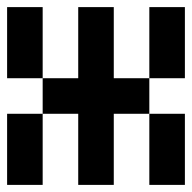

<svg xmlns="http://www.w3.org/2000/svg" viewBox="-20 -620 540 540"><path d="M0 -100V-300H100V-100ZM0 -400V-600H100V-400ZM100 -400H200V-600H300V-400H400V-300H300V-100H200V-300H100ZM400 -100V-300H500V-100ZM400 -400V-600H500V-400Z"/></svg>

Font: GalmuriMono9 Regular
Style: Regular
Weight: 400
Designer: Lee Minseo (quiple)
Version: Version 2.399;hotconv 1.1.1;makeotfexe 2.6.0 DEVELOPMENT